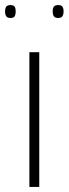

<svg xmlns="http://www.w3.org/2000/svg" viewBox="-44 -738 271 758"><path d="M72 0V-532H111V0ZM186 -667Q173 -667 168.5 -674Q164 -681 164 -693Q164 -705 168.5 -711.5Q173 -718 186 -718Q198 -718 202.5 -711.5Q207 -705 207 -693Q207 -681 202.5 -674Q198 -667 186 -667ZM-3 -667Q-15 -667 -19.5 -674Q-24 -681 -24 -693Q-24 -705 -19.5 -711.5Q-15 -718 -3 -718Q10 -718 14 -711.5Q18 -705 18 -693Q18 -681 14 -674Q10 -667 -3 -667Z"/></svg>

Font: Georama ExtraCondensed Thin ExtraLight
Style: Regular
Weight: 250
Version: Version 1.001